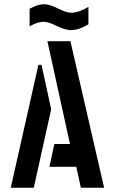

<svg xmlns="http://www.w3.org/2000/svg" viewBox="-20 -876 527 896"><path d="M118.2 -752.9V-835Q156.2 -856.4 186.5 -856.4Q210.9 -856.4 255.9 -834Q290 -816.4 314.5 -816.4Q348.6 -817.4 392.6 -843.8V-762.7Q347.7 -735.4 310.5 -735.4Q284.2 -735.4 238.3 -757.8Q205.1 -774.4 182.6 -774.4Q152.3 -773.4 118.2 -752.9ZM30.3 0 159.2 -573.2H173.8L218.8 -366.2L137.7 0ZM210.9 -97.7 233.4 -204.1H306.6L201.2 -683.6H308.6L465.8 0H357.4L335.9 -97.7Z"/></svg>

Font: Post No Bills Colombo
Style: Bold
Weight: 800
Designer: Kosala Senevirathne, Siva Puranthara, Lasantha Premarathna, Tharique Azeez
Foundry: Mooniak
Version: Version 1.220 ; ttfautohint (v1.5)